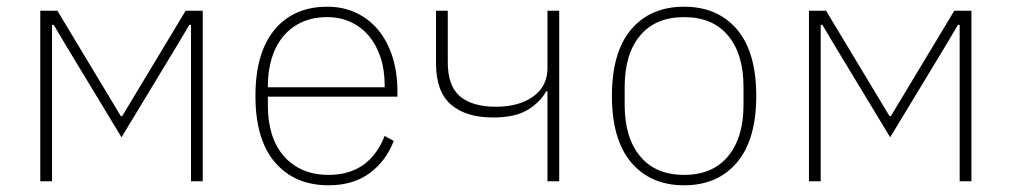

<svg xmlns="http://www.w3.org/2000/svg" viewBox="-20 -540 3014 572"><path d="M100 -508H151L340 -194H344L533 -508H584V0H549V-466H544L509 -407L342 -131L175 -407L140 -466H135V0H100Z M959 12Q858 12 799.5 -56Q741 -124 741 -254Q741 -383 798 -451.5Q855 -520 955 -520Q1002 -520 1040.5 -502Q1079 -484 1106.5 -451Q1134 -418 1149 -371.5Q1164 -325 1164 -268V-252H778V-225Q778 -178 790 -140Q802 -102 825.5 -75Q849 -48 882.5 -33.5Q916 -19 959 -19Q1080 -19 1126 -135L1153 -120Q1130 -60 1081 -24Q1032 12 959 12ZM955 -489Q913 -489 880.5 -474.5Q848 -460 825 -433Q802 -406 790 -368Q778 -330 778 -284V-280H1126V-286Q1126 -332 1113.5 -369.5Q1101 -407 1078.5 -433.5Q1056 -460 1024.5 -474.5Q993 -489 955 -489Z M1611 -268H1607Q1590 -236 1552.5 -213Q1515 -190 1449 -190Q1368 -190 1323.5 -228.5Q1279 -267 1279 -351V-508H1314V-355Q1314 -283 1351 -252.5Q1388 -222 1457 -222Q1526 -222 1568.5 -252.5Q1611 -283 1611 -337V-508H1646V0H1611Z M2018 12Q1918 12 1860.5 -56Q1803 -124 1803 -254Q1803 -385 1860.5 -452.5Q1918 -520 2018 -520Q2118 -520 2175.5 -452.5Q2233 -385 2233 -254Q2233 -124 2175.5 -56Q2118 12 2018 12ZM2018 -19Q2103 -19 2149 -74.5Q2195 -130 2195 -227V-281Q2195 -379 2149 -434Q2103 -489 2018 -489Q1933 -489 1887 -434Q1841 -379 1841 -281V-227Q1841 -130 1887 -74.5Q1933 -19 2018 -19Z M2390 -508H2441L2630 -194H2634L2823 -508H2874V0H2839V-466H2834L2799 -407L2632 -131L2465 -407L2430 -466H2425V0H2390Z"/></svg>

Font: IBM Plex Sans ExtLt
Style: Regular
Weight: 200
Designer: Mike Abbink, Paul van der Laan, Pieter van Rosmalen
Foundry: Bold Monday
Version: Version 3.005